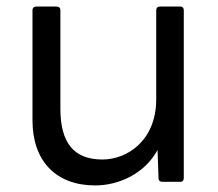

<svg xmlns="http://www.w3.org/2000/svg" viewBox="-20 -529 663 585"><path d="M270 36C342 36 421 0 460 -72L463 13C463 22 468 25 475 25H530C536 25 540 21 540 13V-498C540 -505 536 -509 530 -509H467C460 -509 456 -505 456 -498V-227C456 -100 367 -43 292 -43C204 -43 164 -95 164 -198V-498C164 -505 160 -509 152 -509H90C84 -509 79 -505 79 -498V-162C79 -39 150 36 270 36Z"/></svg>

Font: LINE Seed JP_OTF Regular
Style: Regular
Weight: 400
Designer: LY Corporation & Fontrix & Fontworks
Version: Version 1.002